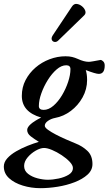

<svg xmlns="http://www.w3.org/2000/svg" viewBox="-81 -710 567 1003"><path d="M130 273Q82 273 38 259.5Q-6 246 -33.5 221Q-61 196 -61 160Q-61 137 -43 117Q-25 97 3.5 80.5Q32 64 63.5 51.5Q95 39 122 31Q99 17 80 2.5Q61 -12 61 -31Q61 -59 134 -96Q33 -125 33 -209Q33 -254 52.5 -291.5Q72 -329 104.5 -357Q137 -385 178 -400.5Q219 -416 261 -416Q281 -416 295.5 -412.5Q310 -409 326 -402Q358 -387 383 -387Q390 -387 406.5 -390Q423 -393 445 -397Q450 -397 458 -389.5Q466 -382 466 -368Q466 -324 435 -324Q419 -324 367 -344Q370 -335 372 -322Q374 -309 374 -292Q374 -244 350.5 -201.5Q327 -159 289 -130.5Q251 -102 207 -94Q186 -90 169.5 -78.5Q153 -67 153 -53Q153 -44 169.5 -32Q186 -20 211 -7Q236 6 263.5 18Q291 30 313 39Q349 53 375.5 78Q402 103 402 147Q402 179 376 202.5Q350 226 308.5 242Q267 258 220 265.5Q173 273 130 273ZM147 -136Q173 -136 198 -157.5Q223 -179 243 -212.5Q263 -246 275 -282.5Q287 -319 287 -349Q287 -369 265 -369Q240 -369 215 -347.5Q190 -326 169 -292.5Q148 -259 135 -222.5Q122 -186 122 -156Q122 -136 147 -136ZM168 229Q195 229 225.5 222.5Q256 216 278 202.5Q300 189 300 168Q300 153 283 135Q266 117 241 100.5Q216 84 191 73.5Q166 63 149 63Q130 63 105.5 77Q81 91 63 112.5Q45 134 45 157Q45 182 65.5 198Q86 214 115 221.5Q144 229 168 229ZM224 -499Q214 -489 203.5 -491Q193 -493 189.5 -502.5Q186 -512 195 -526L295 -676Q305 -691 319.5 -689.5Q334 -688 347 -677.5Q360 -667 364.5 -653.5Q369 -640 359 -630Z"/></svg>

Font: Junicode
Style: Bold Italic
Weight: 700
Italic angle: -11°
Designer: Peter S. Baker
Version: Version 2.100; ttfautohint (v1.8.4)